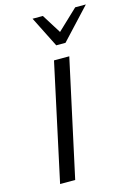

<svg xmlns="http://www.w3.org/2000/svg" viewBox="-134 -975 726 1044"><g transform="rotate(-15 229.0 -453.5)"><path d="M70 0 212 -658H298L155 0ZM245 -734 267 -783 398 -907H458L297 -734ZM245 -734 158 -907H216L293 -784L297 -734Z"/></g></svg>

Font: Ysabeau Infant Medium
Style: Italic
Weight: 500
Italic angle: -12°
Designer: Christian Thalmann (Catharsis Fonts)
Version: Version 2.001;gftools[0.9.30]; featfreeze: ss01,ss02,lnum